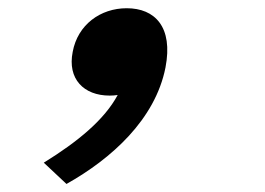

<svg xmlns="http://www.w3.org/2000/svg" viewBox="-20 -218 660 478"><path d="M253 20C260 20 266.5 19.5 273 18.5C240 80 174 134.5 89 187L145.5 240C257 177.5 366.5 79.5 392 -50C411.5 -151 365.5 -197.5 295.5 -197.5C230 -197.5 173.5 -156.5 161 -89C147.5 -21.5 188.5 20 253 20Z"/></svg>

Font: Monaspace Neon
Style: Bold Italic
Weight: 700
Italic angle: -11°
Designer: Riley Cran & the Lettermatic Team
Foundry: Lettermatic
Version: Version 1.200 (Monaspace Neon)